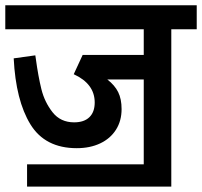

<svg xmlns="http://www.w3.org/2000/svg" viewBox="-29 -648 753 715"><path d="M703.6 -539.1H608.9V46.9H71.8V-36.1H506.3V-352.1H370.6Q398.4 -330.6 411.1 -304.9Q423.8 -279.3 423.8 -241.7Q423.8 -197.8 402.8 -164.8Q381.8 -131.8 344 -114Q306.2 -96.2 256.8 -96.2Q138.7 -96.2 84.2 -185.1Q29.8 -273.9 22 -430.7L102.5 -441.9Q103.5 -433.1 104.5 -428.7Q113.3 -363.8 125.2 -315.7Q137.2 -267.6 166.7 -230Q196.3 -192.4 247.1 -192.4Q284.2 -192.4 304 -211.7Q323.7 -231 323.7 -266.1Q323.7 -335.9 245.6 -371.6L278.8 -443.4H506.3V-539.1H-9.3V-628.4H703.6Z"/></svg>

Font: Varta
Style: Bold
Weight: 700
Designer: Joana Correia, Viktoriya Grabowska, Eben Sorkin
Foundry: Sorkin Type
Version: Version 1.002; ttfautohint (v1.3) -l 8 -r 24 -G 200 -x 12 -H